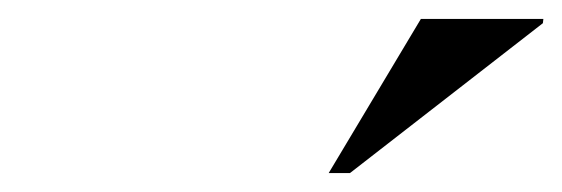

<svg xmlns="http://www.w3.org/2000/svg" viewBox="-20 -752 594 203"><path d="M327.5 -569 425 -732H554.5L554 -727.5L350 -569Z"/></svg>

Font: Newsreader 72pt
Style: Bold Italic
Weight: 700
Italic angle: -17°
Designer: Hugues Gentile
Foundry: Production Type
Version: Version 1.003; ttfautohint (v1.8.3)